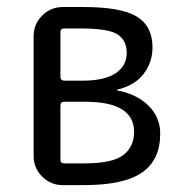

<svg xmlns="http://www.w3.org/2000/svg" viewBox="-20 -540 540 560"><path d="M156.2 -231.4V-74.2Q156.2 -63.5 167 -63.5H225.6Q308.6 -63.5 339.8 -87.9Q371.1 -112.3 371.1 -155.3Q371.1 -243.2 228.5 -243.2H167Q156.2 -243.2 156.2 -231.4ZM156.2 -446.3V-316.4Q156.2 -305.7 167 -304.7H220.7Q284.2 -304.7 316.9 -326.2Q349.6 -347.7 349.6 -385.7Q349.6 -421.9 323.2 -439.5Q296.9 -457 213.9 -457H167Q156.2 -457 156.2 -446.3ZM163.1 0Q127.9 0 103 -24.9Q78.1 -49.8 78.1 -85V-434.6Q78.1 -469.7 103 -494.6Q127.9 -519.5 163.1 -519.5H223.6Q333 -519.5 378.9 -491.7Q424.8 -463.9 424.8 -401.4Q424.8 -359.4 399.4 -325.2Q374 -291 321.3 -278.3L320.3 -277.3L321.3 -276.4Q378.9 -265.6 413.1 -231.9Q447.3 -198.2 447.3 -150.4Q447.3 -73.2 394 -36.6Q340.8 0 223.6 0Z"/></svg>

Font: Rounded-X Mgen+ 2m regular
Style: Regular
Weight: 400
Designer: [Source Han Sans]
Ryoko NISHIZUKA  (kana & ideographs); Paul D. Hunt (Latin, Greek & Cyrillic); Wenlong ZHANG  (bopomofo
Version: Version 1.059.20150602